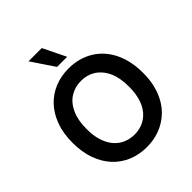

<svg xmlns="http://www.w3.org/2000/svg" viewBox="-258 -1121 1291 1291"><g transform="rotate(-45 387.5 -475.5)"><path d="M387.4 9.9Q315 9.9 253.7 -15.4Q192.5 -40.8 147.9 -89Q103.3 -137.1 78.3 -206.3Q53.3 -275.6 53.3 -363.6Q53.3 -454.2 78.8 -523.1Q130.3 -660.2 254.3 -712Q315 -737.2 387.4 -737.2Q436.1 -737.2 479.8 -725.7Q523.4 -714.1 560.5 -692.1Q597.7 -670.1 627.5 -637.8Q657.3 -605.5 678.3 -563.9Q699.2 -522.4 710.4 -472.1Q721.6 -421.9 721.6 -363.6Q721.9 -301.5 709.7 -249.8Q697.4 -198.2 675.2 -156.6Q653.1 -115.1 622 -83.8Q590.9 -52.6 553.8 -31.8Q516.7 -11 474.4 -0.5Q432.2 9.9 387.4 9.9ZM387.4 -108.3Q463.8 -108.3 516.7 -156.2Q589.1 -222.7 589.1 -363.6Q589.1 -448.9 562.9 -505.3Q548.7 -535.2 529.8 -556.6Q511 -578.1 488.6 -592Q466.3 -605.8 440.7 -612.4Q415.1 -619 387.4 -619Q331.3 -619 285.2 -590.9Q238.6 -562.5 211.6 -503.6Q185.7 -447.1 185.7 -363.6Q185.4 -299.7 200.8 -252Q216.3 -204.2 243.4 -172.4Q270.6 -140.6 307.7 -124.6Q344.8 -108.7 387.4 -108.3ZM436.8 -799H340.6L231.5 -961.3H357.6Z"/></g></svg>

Font: Linik Sans SemiBold
Style: Regular
Weight: 600
Designer: Fonts by Rasmus Andersson / Changes by Cristiano Sobral with parts from Marc Monis
Foundry: rsms
Version: Version 3.020; ttfautohint (v1.6)